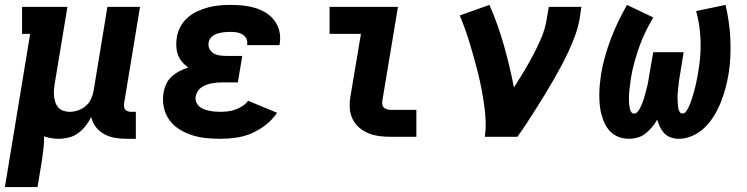

<svg xmlns="http://www.w3.org/2000/svg" viewBox="-25 -558 3045 783"><path d="M-5 205 98 -420H65V-530H250L198 -216Q196 -203 195 -190Q194 -177 195.5 -164.5Q197 -152 201 -140Q205 -128 213.5 -119Q222 -110 234 -106Q246 -102 259 -102Q276 -102 293.5 -108Q311 -114 325 -126Q339 -138 346.5 -155Q354 -172 357 -189L413 -530H546L481 -136Q480 -129 481 -122.5Q482 -116 486 -111Q490 -106 496.5 -104Q503 -102 509 -102H529V8H491Q467 8 443.5 4Q420 0 400 -11Q380 -22 366 -40Q352 -58 347 -81Q338 -62 324.5 -45Q311 -28 293.5 -15Q276 -2 255 3Q234 8 214 8Q199 8 184 5.5Q169 3 155 -2Q155 24 152 50.5Q149 77 145 102L128 205Z M874 8Q844 8 814.5 5Q785 2 757.5 -7Q730 -16 706 -31Q682 -46 665.5 -69Q649 -92 643 -121Q637 -150 642 -180Q645 -198 653 -215.5Q661 -233 675.5 -246Q690 -259 707.5 -268Q725 -277 743 -283Q729 -292 718 -305Q707 -318 701 -334Q695 -350 694 -368.5Q693 -387 696 -405Q699 -427 710.5 -448.5Q722 -470 740 -486Q758 -502 780 -512Q802 -522 824.5 -528Q847 -534 870 -536Q893 -538 915 -538Q941 -538 966 -535.5Q991 -533 1014.5 -526Q1038 -519 1058.5 -506.5Q1079 -494 1093.5 -475Q1108 -456 1114 -432Q1120 -408 1116 -383Q1116 -380 1115.5 -378Q1115 -376 1115 -374H983Q983 -375 983 -375.5Q983 -376 983 -377Q985 -389 979.5 -400.5Q974 -412 963.5 -418Q953 -424 940.5 -426Q928 -428 915 -428Q907 -428 898 -427.5Q889 -427 880.5 -425.5Q872 -424 863 -421.5Q854 -419 846 -414Q838 -409 832.5 -401.5Q827 -394 826 -385Q823 -372 829 -359.5Q835 -347 846 -340.5Q857 -334 870.5 -332Q884 -330 898 -330H963L945 -222H880Q870 -222 859 -221Q848 -220 837.5 -218Q827 -216 816.5 -212Q806 -208 796.5 -201.5Q787 -195 781 -185Q775 -175 773 -165Q771 -153 775 -142.5Q779 -132 787 -124.5Q795 -117 805.5 -113Q816 -109 827.5 -106.5Q839 -104 850.5 -103Q862 -102 874 -102Q889 -102 904.5 -104Q920 -106 934.5 -111Q949 -116 963 -125Q977 -134 987 -147L1105 -98Q1086 -70 1058.5 -48.5Q1031 -27 1000.5 -14Q970 -1 937.5 3.5Q905 8 874 8Z M1569 0Q1546 0 1522.5 -3Q1499 -6 1478 -14.5Q1457 -23 1440 -37.5Q1423 -52 1413 -72.5Q1403 -93 1401.5 -116.5Q1400 -140 1404 -164L1447 -420H1319V-530H1598L1534 -146Q1533 -138 1534.5 -130.5Q1536 -123 1541.5 -118.5Q1547 -114 1554.5 -112Q1562 -110 1569 -110H1673V0Z M1952 0Q1957 -33 1955.5 -65.5Q1954 -98 1949.5 -130Q1945 -162 1939 -193.5Q1933 -225 1925.5 -255.5Q1918 -286 1909.5 -316.5Q1901 -347 1892 -377Q1883 -407 1872.5 -436.5Q1862 -466 1850 -495L1971 -538Q2006 -458 2030 -373Q2054 -288 2071 -201Q2092 -234 2112 -267.5Q2132 -301 2150 -335Q2168 -369 2183 -404.5Q2198 -440 2204 -477L2213 -530H2346L2338 -477Q2332 -445 2320.5 -413.5Q2309 -382 2295 -351.5Q2281 -321 2265 -291Q2249 -261 2232 -231.5Q2215 -202 2197 -172.5Q2179 -143 2161 -114.5Q2143 -86 2124 -57Q2105 -28 2085 0Z M2540 8Q2519 8 2499.5 1Q2480 -6 2466 -19.5Q2452 -33 2443 -51Q2434 -69 2428.5 -88.5Q2423 -108 2421 -128.5Q2419 -149 2419 -170Q2419 -191 2421 -212.5Q2423 -234 2426 -255Q2432 -291 2442.5 -328Q2453 -365 2466.5 -400.5Q2480 -436 2496.5 -470.5Q2513 -505 2532 -538L2639 -487Q2622 -458 2607.5 -428Q2593 -398 2582 -367Q2571 -336 2562 -303.5Q2553 -271 2548 -239Q2547 -231 2546 -223.5Q2545 -216 2544 -208Q2543 -200 2542 -192Q2541 -184 2540.5 -176.5Q2540 -169 2540 -161Q2540 -153 2540 -145.5Q2540 -138 2541 -130.5Q2542 -123 2543.5 -115.5Q2545 -108 2549 -101.5Q2553 -95 2561 -95Q2569 -95 2574.5 -101.5Q2580 -108 2584 -115Q2588 -122 2591 -129.5Q2594 -137 2597 -144.5Q2600 -152 2602 -159.5Q2604 -167 2606 -174.5Q2608 -182 2610 -189.5Q2612 -197 2614 -204.5Q2616 -212 2617.5 -219.5Q2619 -227 2620 -234.5Q2621 -242 2622.5 -249.5Q2624 -257 2625 -265L2639 -345H2763L2750 -265Q2749 -257 2747.5 -249.5Q2746 -242 2745 -234.5Q2744 -227 2743 -219.5Q2742 -212 2741.5 -204.5Q2741 -197 2740 -189.5Q2739 -182 2738.5 -174.5Q2738 -167 2738 -159.5Q2738 -152 2738.5 -144.5Q2739 -137 2739.5 -129.5Q2740 -122 2741.5 -115Q2743 -108 2747 -101.5Q2751 -95 2759 -95Q2766 -95 2771.5 -102Q2777 -109 2781 -116.5Q2785 -124 2788 -131.5Q2791 -139 2793.5 -146.5Q2796 -154 2798.5 -161.5Q2801 -169 2803 -176.5Q2805 -184 2807 -191.5Q2809 -199 2811 -206.5Q2813 -214 2814.5 -222Q2816 -230 2817.5 -237.5Q2819 -245 2820.5 -252.5Q2822 -260 2823 -268Q2834 -331 2832 -393Q2830 -455 2814 -513L2934 -538Q2942 -503 2947 -468Q2952 -433 2953.5 -397.5Q2955 -362 2953.5 -326.5Q2952 -291 2946 -255Q2941 -226 2933.5 -198Q2926 -170 2915 -142Q2904 -114 2888 -87.5Q2872 -61 2850.5 -39.5Q2829 -18 2800.5 -5Q2772 8 2744 8Q2726 8 2710.5 2.5Q2695 -3 2684 -14.5Q2673 -26 2666.5 -40.5Q2660 -55 2655 -70Q2646 -54 2634 -39.5Q2622 -25 2607.5 -13.5Q2593 -2 2575 3Q2557 8 2540 8Z"/></svg>

Font: Iosevka Curly Slab XBdEx
Style: Italic
Weight: 800
Width: 7
Italic angle: -9°
Monospace: yes
Designer: Belleve Invis
Foundry: Belleve Invis
Version: Version 11.1.0; ttfautohint (v1.8.3)